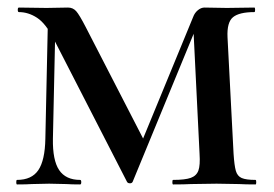

<svg xmlns="http://www.w3.org/2000/svg" viewBox="-20 -488 726 508"><path d="M107 -446 127 -443 120 -121Q119 -64 136.5 -38Q154 -12 192 -12Q195 -12 195 -6Q195 0 192 0Q169 0 156 -1L110 -2L64 -1Q51 0 25 0Q23 0 23 -6Q23 -12 25 -12Q64 -12 81.5 -38Q99 -64 100 -121ZM656 0Q629 0 613 -1L553 -2L485 -1Q468 0 438 0Q436 0 436 -6Q436 -12 438 -12Q470 -12 485 -17.5Q500 -23 505 -37Q510 -51 508 -81L491 -426L516 -456L331 -7Q329 -3 324 -3Q318 -3 316 -7L122 -385Q101 -426 78 -441Q55 -456 30 -456Q27 -456 27 -462Q27 -468 30 -468L103 -467L160 -468Q173 -468 181.5 -458.5Q190 -449 207 -416L363 -113L323 -35L491 -443Q495 -454 503.5 -461Q512 -468 521 -468L580 -467L653 -468Q655 -468 655 -462Q655 -456 653 -456Q613 -456 596.5 -442.5Q580 -429 582 -389L598 -81Q600 -50 604 -36Q608 -22 619.5 -17Q631 -12 656 -12Q658 -12 658 -6Q658 0 656 0Z"/></svg>

Font: Cormorant SC SemiBold
Style: Regular
Weight: 600
Designer: Christian Thalmann (Catharsis Fonts)
Foundry: Catharsis Fonts
Version: Version 4.000